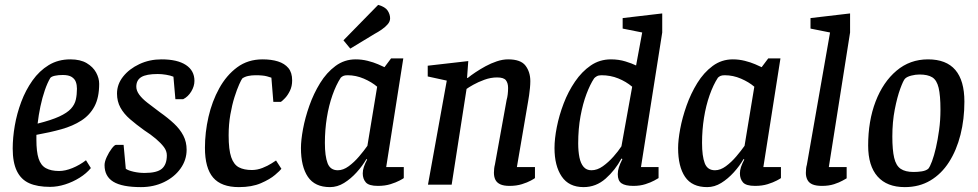

<svg xmlns="http://www.w3.org/2000/svg" viewBox="-20 -756 4003 786"><path d="M185 9Q133 9 99.5 -6Q66 -21 49 -56Q32 -91 32 -148Q32 -192 40.5 -241.5Q49 -291 67 -339Q85 -387 113 -426.5Q141 -466 179.5 -489.5Q218 -513 268 -513Q309 -513 335 -497.5Q361 -482 373.5 -459Q386 -436 386 -413Q386 -357 367 -321Q348 -285 313 -262.5Q278 -240 231.5 -227Q185 -214 129 -204V-184Q129 -135 138 -107Q147 -79 168 -67.5Q189 -56 222 -56Q247 -56 276.5 -68Q306 -80 332 -100L352 -68Q334 -46 306 -28.5Q278 -11 246.5 -1Q215 9 185 9ZM134 -250Q190 -264 222.5 -279Q255 -294 270.5 -311Q286 -328 290.5 -348.5Q295 -369 295 -393Q295 -408 290.5 -420.5Q286 -433 273.5 -441Q261 -449 237 -449Q219 -449 205 -446Q191 -443 186 -437Q174 -417 163.5 -386.5Q153 -356 145.5 -320.5Q138 -285 134 -250Z M557 10Q480 10 444 -12Q408 -34 408 -80Q408 -94 417 -113.5Q426 -133 437.5 -148Q449 -163 455 -163H486L495 -65Q505 -58 527 -53Q549 -48 572 -48Q623 -48 643 -65.5Q663 -83 663 -120Q663 -138 651 -154Q639 -170 618.5 -187.5Q598 -205 570 -223Q538 -246 512.5 -268Q487 -290 473 -315.5Q459 -341 459 -373Q459 -411 484 -442.5Q509 -474 550.5 -493.5Q592 -513 641 -513Q706 -513 741 -490Q776 -467 776 -425Q776 -403 763 -381.5Q750 -360 730 -350H698L690 -442Q678 -447 660 -450Q642 -453 626 -453Q579 -453 558.5 -440.5Q538 -428 538 -401Q538 -385 550 -368.5Q562 -352 584 -335Q606 -318 634 -297Q668 -273 692.5 -250Q717 -227 730.5 -201Q744 -175 744 -143Q744 -101 719 -66Q694 -31 651.5 -10.5Q609 10 557 10Z M958 10Q886 10 852.5 -29Q819 -68 819 -151Q819 -214 833.5 -277.5Q848 -341 877.5 -394.5Q907 -448 951 -480.5Q995 -513 1055 -513Q1091 -513 1118 -504.5Q1145 -496 1160.5 -477.5Q1176 -459 1176 -427Q1176 -403 1167 -384.5Q1158 -366 1147 -354.5Q1136 -343 1130 -339H1099L1091 -438Q1089 -439 1073 -443.5Q1057 -448 1026 -448Q1010 -448 996 -445Q982 -442 972 -435Q968 -430 959 -410Q950 -390 940 -358.5Q930 -327 923 -287Q916 -247 916 -202Q916 -143 926.5 -112.5Q937 -82 958 -71Q979 -60 1011 -60Q1033 -60 1054.5 -68.5Q1076 -77 1091.5 -87Q1107 -97 1110 -99L1132 -65Q1127 -58 1106 -40Q1085 -22 1048 -6Q1011 10 958 10Z M1331 10Q1269 10 1240.5 -32Q1212 -74 1212 -150Q1212 -182 1220.5 -228Q1229 -274 1246.5 -323.5Q1264 -373 1290.5 -416Q1317 -459 1353.5 -486Q1390 -513 1436 -513Q1461 -513 1485 -507Q1509 -501 1527.5 -493Q1546 -485 1554 -481L1581 -517H1631L1561 -72H1633V-27Q1631 -25 1616 -17Q1601 -9 1578.5 -2Q1556 5 1527 5Q1490 5 1477.5 -9.5Q1465 -24 1465 -46Q1465 -59 1469.5 -72.5Q1474 -86 1483 -103L1480 -105Q1464 -77 1440 -50.5Q1416 -24 1388.5 -7Q1361 10 1331 10ZM1363 -59Q1385 -59 1407.5 -75.5Q1430 -92 1450 -115.5Q1470 -139 1484 -159L1524 -401Q1502 -420 1469.5 -434Q1437 -448 1403 -448Q1391 -448 1385 -445Q1379 -442 1375 -438Q1356 -409 1341 -366.5Q1326 -324 1318 -274Q1310 -224 1310 -171Q1310 -117 1321 -88Q1332 -59 1363 -59ZM1414 -557 1386 -591 1528 -736Q1557 -728 1567 -712.5Q1577 -697 1577 -681Q1577 -668 1567 -656.5Q1557 -645 1542.5 -635Q1528 -625 1513 -617Z M2066 5Q2042 5 2028 -1.5Q2014 -8 2008 -20Q2002 -32 2002 -49Q2002 -57 2003 -66Q2004 -75 2006 -82L2054 -347Q2057 -357 2058.5 -370Q2060 -383 2060 -396Q2060 -416 2051 -427.5Q2042 -439 2015 -439Q1989 -439 1963 -429.5Q1937 -420 1917.5 -409Q1898 -398 1890 -392L1829 0H1732L1809 -426L1731 -443V-487L1897 -506L1892 -437H1895Q1907 -447 1926.5 -460Q1946 -473 1968 -485Q1990 -497 2014 -505Q2038 -513 2060 -513Q2112 -513 2131.5 -487Q2151 -461 2151 -424Q2151 -411 2149.5 -395.5Q2148 -380 2146 -366Q2144 -352 2142 -341L2096 -72H2170V-27Q2168 -25 2153.5 -17Q2139 -9 2116.5 -2Q2094 5 2066 5Z M2369 10Q2309 10 2279.5 -33.5Q2250 -77 2250 -150Q2250 -188 2259.5 -236Q2269 -284 2287.5 -332.5Q2306 -381 2334 -422Q2362 -463 2398.5 -488Q2435 -513 2481 -513Q2513 -513 2540.5 -504.5Q2568 -496 2584 -488L2609 -623L2529 -639V-682L2691 -701V-623L2604 -72H2676V-27Q2673 -25 2658.5 -17Q2644 -9 2622 -2Q2600 5 2573 5Q2540 5 2524.5 -5.5Q2509 -16 2509 -43Q2509 -57 2513.5 -71Q2518 -85 2528 -105L2524 -107Q2499 -60 2459.5 -25Q2420 10 2369 10ZM2401 -59Q2425 -59 2448 -75.5Q2471 -92 2491 -114.5Q2511 -137 2524 -157L2568 -401Q2543 -422 2511 -435Q2479 -448 2442 -448Q2430 -448 2422.5 -443.5Q2415 -439 2412 -435Q2396 -411 2381 -371.5Q2366 -332 2356.5 -280.5Q2347 -229 2347 -169Q2347 -137 2352 -112Q2357 -87 2369 -73Q2381 -59 2401 -59Z M2875 10Q2813 10 2784.5 -32Q2756 -74 2756 -150Q2756 -182 2764.5 -228Q2773 -274 2790.5 -323.5Q2808 -373 2834.5 -416Q2861 -459 2897.5 -486Q2934 -513 2980 -513Q3005 -513 3029 -507Q3053 -501 3071.5 -493Q3090 -485 3098 -481L3125 -517H3175L3105 -72H3177V-27Q3175 -25 3160 -17Q3145 -9 3122.5 -2Q3100 5 3071 5Q3034 5 3021.5 -9.5Q3009 -24 3009 -46Q3009 -59 3013.5 -72.5Q3018 -86 3027 -103L3024 -105Q3008 -77 2984 -50.5Q2960 -24 2932.5 -7Q2905 10 2875 10ZM2907 -59Q2929 -59 2951.5 -75.5Q2974 -92 2994 -115.5Q3014 -139 3028 -159L3068 -401Q3046 -420 3013.5 -434Q2981 -448 2947 -448Q2935 -448 2929 -445Q2923 -442 2919 -438Q2900 -409 2885 -366.5Q2870 -324 2862 -274Q2854 -224 2854 -171Q2854 -117 2865 -88Q2876 -59 2907 -59Z M3345 5Q3321 5 3306.5 -1Q3292 -7 3285.5 -19.5Q3279 -32 3279 -48Q3279 -57 3280 -66Q3281 -75 3283 -81L3378 -623L3298 -639V-682L3460 -701V-623L3373 -72H3446V-26Q3444 -25 3430 -17Q3416 -9 3394.5 -2Q3373 5 3345 5Z M3684 10Q3611 10 3572.5 -33.5Q3534 -77 3534 -160Q3534 -261 3564.5 -340.5Q3595 -420 3650 -466.5Q3705 -513 3779 -513Q3854 -513 3891 -469.5Q3928 -426 3928 -340Q3928 -268 3912 -204.5Q3896 -141 3865 -92.5Q3834 -44 3788.5 -17Q3743 10 3684 10ZM3720 -52Q3737 -52 3753.5 -54.5Q3770 -57 3780 -65Q3787 -73 3795.5 -96Q3804 -119 3811.5 -151.5Q3819 -184 3824.5 -224Q3830 -264 3830 -307Q3830 -365 3822.5 -396.5Q3815 -428 3796.5 -439.5Q3778 -451 3744 -451Q3728 -451 3710.5 -446.5Q3693 -442 3685 -434Q3678 -427 3665.5 -393Q3653 -359 3643 -308Q3633 -257 3633 -197Q3633 -142 3640.5 -110Q3648 -78 3667 -65Q3686 -52 3720 -52Z"/></svg>

Font: Faustina Medium
Style: Italic
Weight: 500
Italic angle: -8°
Designer: Alfonso Garcia
Foundry: http://www.omnibus-type.com
Version: Version 1.200